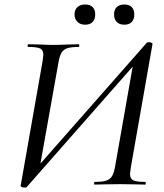

<svg xmlns="http://www.w3.org/2000/svg" viewBox="-20 -822 731 855"><path d="M72 5 169 -546Q173 -572 173 -578Q173 -599 159 -606Q145 -613 106 -613Q103 -613 103 -619Q103 -625 105 -625L154 -624Q192 -622 216 -622Q246 -622 288 -624L331 -625Q333 -625 333 -619Q333 -613 331 -613Q296 -613 279 -607Q262 -601 253.5 -586.5Q245 -572 240 -542L155 -65H135L634 -632Q637 -634 646 -634Q651 -634 655.5 -631Q660 -628 659 -625L563 -79Q559 -53 559 -48Q559 -26 573.5 -19Q588 -12 627 -12Q629 -12 629 -6Q629 0 627 0Q597 0 579 -1L516 -2L445 -1Q429 0 401 0Q399 0 399 -6Q399 -12 402 -12Q437 -12 454 -18Q471 -24 479.5 -38.5Q488 -53 493 -83L576 -555H597L98 12Q96 13 92 13Q88 13 86 13Q81 13 76 10.5Q71 8 72 5ZM312 -758Q312 -779 325 -790.5Q338 -802 359 -802Q381 -802 392.5 -790.5Q404 -779 404 -758Q404 -736 392.5 -724Q381 -712 359 -712Q338 -712 325 -724.5Q312 -737 312 -758ZM488 -758Q488 -779 500 -790.5Q512 -802 534 -802Q555 -802 566.5 -790.5Q578 -779 578 -758Q578 -736 566.5 -724Q555 -712 534 -712Q512 -712 500 -724Q488 -736 488 -758Z"/></svg>

Font: Cormorant Infant Medium
Style: Italic
Weight: 500
Italic angle: -10°
Designer: Christian Thalmann (Catharsis Fonts)
Foundry: Catharsis Fonts
Version: Version 4.000